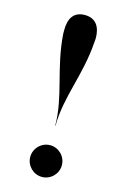

<svg xmlns="http://www.w3.org/2000/svg" viewBox="-118 -814 582 880"><g transform="rotate(15 173.0 -374.0)"><path d="M246 -649C246.5 -656 247.5 -662 247.5 -668C247.5 -719 226.5 -758 172 -758C117.5 -758 98 -719 98 -668C98 -662 98 -656 98 -649C109 -488 171.5 -370.5 171.5 -233H173C173 -370.5 235 -488 246 -649ZM98 -65C98 -24 132 10 173 10C214.5 10 248 -24 248 -65C248 -106.5 214.5 -140.5 173 -140.5C132 -140.5 98 -106.5 98 -65Z"/></g></svg>

Font: Bodoni* 96pt Medium
Style: Regular
Weight: 500
Version: Version 2.3